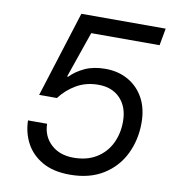

<svg xmlns="http://www.w3.org/2000/svg" viewBox="-80 -770 761 852"><g transform="rotate(10 300.0 -344.0)"><path d="M291 12Q216 12 166.5 -16.5Q117 -45 92.5 -91.5Q68 -138 67 -193H153Q154 -137 192.5 -101Q231 -65 294 -65Q354 -65 396.5 -91Q439 -117 461 -161.5Q483 -206 483 -261Q483 -326 446.5 -364.5Q410 -403 348 -403Q292 -403 248.5 -377.5Q205 -352 176 -313H96L218 -700H598L584 -623H276L204 -415H209Q235 -442 274 -460Q313 -478 366 -478Q424 -478 469 -452.5Q514 -427 539.5 -380.5Q565 -334 565 -269Q565 -193 534 -129Q503 -65 441.5 -26.5Q380 12 291 12Z"/></g></svg>

Font: DM Mono
Style: Italic
Weight: 400
Italic angle: -10°
Designer: Colophon Foundry
Foundry: Colophon Foundry
Version: Version 1.000; ttfautohint (v1.8.2.53-6de2)